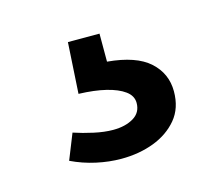

<svg xmlns="http://www.w3.org/2000/svg" viewBox="-50 -62 422 364"><g transform="rotate(-15 161.0 120.0)"><path d="M149 240Q125 240 100 234.5Q75 229 52 218L72 168Q90 174 110.5 178.5Q131 183 148 183Q172 183 188 173.5Q204 164 204 145Q204 131 191 121.5Q178 112 155.5 106.5Q133 101 102 100L108 0H170V55Q226 60 252 83.5Q278 107 278 142Q278 175 260 196.5Q242 218 213 229Q184 240 149 240Z"/></g></svg>

Font: Bitter Thin Medium
Style: Regular
Weight: 500
Version: Version 3.021